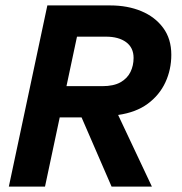

<svg xmlns="http://www.w3.org/2000/svg" viewBox="-20 -688 672 708"><path d="M12.6 0 154.6 -668H386.2Q450.7 -668 501.3 -646.8Q551.9 -625.7 581.8 -585.1Q611.7 -544.6 611.7 -486.1Q611.7 -431.6 589.9 -384.5Q568.1 -337.4 524.8 -305.4Q481.6 -273.5 415.6 -264.1L540.1 0H391.4L280.8 -255H200.2L146 0ZM225.1 -370.3H357.3Q398.9 -370.3 424.2 -384.5Q449.5 -398.8 461.1 -422.6Q472.6 -446.3 472.6 -474.3Q472.6 -512.2 445.1 -532.5Q417.5 -552.8 370.8 -552.8H263.9Z"/></svg>

Font: Atkinson Hyperlegible Mono ExtraLight
Style: Italic
Weight: 200
Italic angle: -12°
Monospace: yes
Designer: Elliott Scott, Megan Eiswerth, Linus Boman, Theodore Petrosky, Letters from Sweden
Foundry: Applied Design Works, Letters from Sweden
Version: Version 2.001